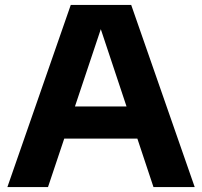

<svg xmlns="http://www.w3.org/2000/svg" viewBox="-20 -760 820 780"><path d="M10 0 267.5 -740H513L771 0H603.5L538 -197H241L175 0ZM284.5 -327.5H494L389.5 -641.5Z"/></svg>

Font: Encode Sans SmExp
Style: Bold
Weight: 700
Width: 6
Designer: Multiple Designers
Foundry: Impallari Type
Version: Version 3.002; ttfautohint (v1.8.3) -l 8 -r 50 -G 200 -x 14 